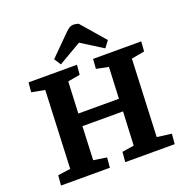

<svg xmlns="http://www.w3.org/2000/svg" viewBox="-162 -1098 1195 1244"><g transform="rotate(-20 435.5 -476.0)"><path d="M589 -314H309L299 -83L390 -69L384 0H47L53 -69L140 -81L163 -617L72 -634L78 -700H412L406 -633L322 -618L312 -400H592L602 -616L518 -633L523 -700H855L850 -632L760 -616L737 -83L837 -70L831 0H490L496 -69L578 -82ZM655 -782 621 -737 473 -830 315 -738 285 -784 422 -921Q437 -936 450 -944Q463 -952 478 -952Q487 -952 496 -950Q505 -948 513 -946Z"/></g></svg>

Font: Literata 7pt
Style: Bold Italic
Weight: 700
Italic angle: -2°
Designer: Latin by Veronika Burian and Jose Scaglione. Greek by Irene Vlachou. Cyrillic by Vera Evstafieva
Foundry: TypeTogether
Version: Version 3.002